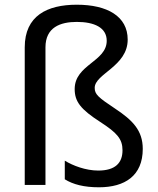

<svg xmlns="http://www.w3.org/2000/svg" viewBox="-20 -785 671 815"><path d="M522 -617C522 -716 435 -765 306 -765C180 -765 85 -718 85 -584V0H173V-584C173 -669 236 -692 306 -692C380 -692 433 -668 433 -612C433 -523 297 -511 297 -407C297 -354 322 -321 406 -267C477 -221 500 -195 500 -147C500 -94 470 -61 397 -61C344 -61 289 -82 255 -103V-24C290 -2 337 10 400 10C510 10 586 -39 586 -153C586 -232 542 -275 470 -323C396 -372 382 -385 382 -412C382 -472 522 -503 522 -617Z"/></svg>

Font: Noto Sans Brahmi
Style: Regular
Weight: 400
Designer: Monotype Design Team
Foundry: Monotype Imaging Inc.
Version: Version 2.004